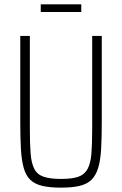

<svg xmlns="http://www.w3.org/2000/svg" viewBox="-20 -853 560 881"><path d="M260 8Q209 8 174.5 0Q140 -8 119.5 -27.5Q99 -47 89 -82Q79 -117 76 -169Q73 -221 73 -295V-688H117V-264Q117 -193 120.5 -148.5Q124 -104 137.5 -78Q151 -52 180.5 -42Q210 -32 260 -32Q311 -32 339.5 -42Q368 -52 382 -78Q396 -104 399.5 -148.5Q403 -193 403 -264V-688H447V-295Q447 -221 444 -169Q441 -117 430.5 -82.5Q420 -48 399.5 -28Q379 -8 345 0Q311 8 260 8ZM167 -798V-833H353V-798Z"/></svg>

Font: Saira Condensed ExtraLight
Style: Regular
Weight: 250
Width: 3
Designer: Hector Gatti with collaboration of the Omnibus-Type team
Foundry: Omnibus-Type
Version: Version 1.101